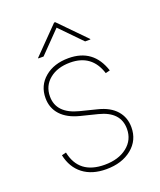

<svg xmlns="http://www.w3.org/2000/svg" viewBox="-139 -826 771 925"><g transform="rotate(-20 246.5 -364.0)"><path d="M423.3 -430.4 400.6 -424.7Q367.2 -531.2 255.7 -531.2Q190.3 -531.2 149.9 -498Q109.4 -464.8 109.4 -410.5Q109.4 -323.2 220.2 -295.5L305.4 -274.1Q365.4 -259.2 396.5 -223.7Q427.6 -188.2 427.6 -137.8Q427.6 -71 376.8 -29.8Q326 11.4 245.7 11.4Q172.9 11.4 126.8 -24.1Q80.6 -59.7 66.8 -125L89.5 -130.7Q114 -11.4 245.7 -11.4Q316.8 -11.4 360.8 -46.2Q404.8 -81 404.8 -137.8Q404.8 -225.1 299.7 -251.4L214.5 -272.7Q151.6 -288.4 119.1 -323.9Q86.6 -359.4 86.6 -410.5Q86.6 -474.8 133.9 -514.4Q181.1 -554 255.7 -554Q383.2 -554 423.3 -430.4ZM146.3 -602.3 252.8 -711.6 359.4 -602.3H386.4V-605.1L255.7 -738.6H250L119.3 -605.1V-602.3Z"/></g></svg>

Font: Inter Thin BETA
Style: Regular
Weight: 100
Designer: Rasmus Andersson
Foundry: rsms
Version: Version 3.011;git-f93a4a705